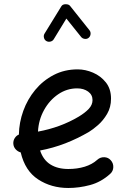

<svg xmlns="http://www.w3.org/2000/svg" viewBox="-20 -870 622 928"><path d="M512.7 -29.8Q468.3 10.3 415.3 24.4Q362.3 38.6 310.1 38.6Q228 38.6 164.6 -2.7Q101.1 -43.9 80.1 -133.3Q65.9 -137.2 55.7 -148.4Q45.4 -159.7 44.4 -175.3Q43.5 -189.9 51 -202.1Q58.6 -214.4 71.3 -219.7Q72.3 -277.8 92.5 -334Q112.8 -390.1 150.1 -435.3Q187.5 -480.5 239.5 -507.6Q291.5 -534.7 355.5 -534.7Q392.6 -534.7 429.7 -518.8Q466.8 -502.9 491.7 -471.7Q516.6 -440.4 516.6 -393.1Q516.6 -351.6 497.6 -319.3Q478.5 -287.1 453.6 -265.4Q428.7 -243.7 410.6 -232.9Q355 -200.2 295.7 -177.2Q236.3 -154.3 173.8 -142.6Q189 -96.7 223.9 -75Q258.8 -53.2 310.1 -53.2Q353 -53.2 389.2 -64.2Q425.3 -75.2 450.7 -98.1Q464.8 -110.8 484.1 -110.1Q503.4 -109.4 515.6 -95.2Q528.3 -81.1 527.6 -61.8Q526.9 -42.5 512.7 -29.8ZM353 -442.9Q303.2 -442.9 261.2 -414.3Q219.2 -385.7 192.9 -338.1Q166.5 -290.5 163.6 -233.9Q272.5 -253.9 360.4 -306.2Q391.1 -324.7 409.2 -344Q427.2 -363.3 427.2 -386.2Q427.2 -412.1 405.8 -427.5Q384.3 -442.9 353 -442.9ZM203.6 -671.9Q194.8 -677.2 192.4 -688Q189.9 -698.7 195.3 -707.5L276.4 -839.4Q282.2 -849.6 297.4 -849.6Q312.5 -849.6 318.8 -841.3L412.6 -723.6Q418.9 -715.8 417.7 -704.8Q416.5 -693.8 408.2 -687Q400.4 -680.7 389.4 -682.1Q378.4 -683.6 372.1 -691.4L300.8 -780.3L239.7 -680.2Q234.4 -671.4 223.4 -668.9Q212.4 -666.5 203.6 -671.9Z"/></svg>

Font: Mikhak-DS2-FD Medium
Style: Regular
Weight: 500
Designer: Amin Abedi
Version: Version 3.4